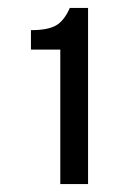

<svg xmlns="http://www.w3.org/2000/svg" viewBox="-20 -815 322 484"><path d="M132 -690H58V-739Q101 -739 121.5 -751Q142 -763 156 -795H202V-351H132Z"/></svg>

Font: Booming Bebas 2
Style: Regular
Weight: 400
Designer: Ryoichi Tsunekawa
Foundry: Ryoichi Tsunekawa
Version: Version 2.000